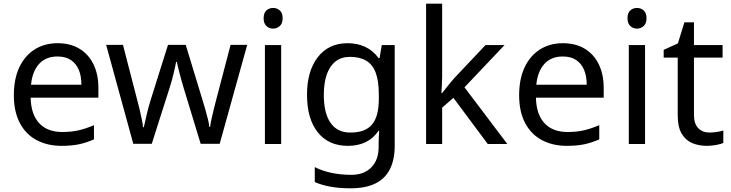

<svg xmlns="http://www.w3.org/2000/svg" viewBox="-20 -780 3960 1040"><path d="M292 -546Q361 -546 410.5 -516Q460 -486 486.5 -431.5Q513 -377 513 -304V-251H146Q148 -160 192.5 -112.5Q237 -65 317 -65Q368 -65 407.5 -74.5Q447 -84 489 -102V-25Q448 -7 408 1.5Q368 10 313 10Q237 10 178.5 -21Q120 -52 87.5 -113.5Q55 -175 55 -264Q55 -352 84.5 -415Q114 -478 167.5 -512Q221 -546 292 -546ZM291 -474Q228 -474 191.5 -433.5Q155 -393 148 -321H421Q421 -367 407 -401Q393 -435 364.5 -454.5Q336 -474 291 -474Z M975 -303Q969 -324 963 -344.5Q957 -365 952.5 -383.5Q948 -402 944 -418Q940 -434 938 -445H934Q932 -434 928.5 -418Q925 -402 920.5 -383Q916 -364 910.5 -343.5Q905 -323 898 -302L802 -1H702L555 -537H646L720 -251Q728 -222 735 -192.5Q742 -163 747.5 -136.5Q753 -110 755 -91H759Q762 -103 766 -121Q770 -139 774.5 -159Q779 -179 784.5 -199Q790 -219 795 -235L890 -537H986L1078 -235Q1085 -212 1092.5 -186Q1100 -160 1106 -135.5Q1112 -111 1114 -92H1118Q1120 -109 1125.5 -134.5Q1131 -160 1138.5 -190.5Q1146 -221 1154 -251L1229 -537H1319L1170 -1H1067Z M1503 -536V0H1415V-536ZM1460 -737Q1480 -737 1495.5 -723.5Q1511 -710 1511 -681Q1511 -653 1495.5 -639Q1480 -625 1460 -625Q1438 -625 1423 -639Q1408 -653 1408 -681Q1408 -710 1423 -723.5Q1438 -737 1460 -737Z M1863 -546Q1916 -546 1958.5 -526Q2001 -506 2031 -465H2036L2048 -536H2118V9Q2118 85 2092 136.5Q2066 188 2013 214Q1960 240 1878 240Q1820 240 1771.5 231.5Q1723 223 1685 206V125Q1723 145 1774 156Q1825 167 1883 167Q1952 167 1991.5 126.5Q2031 86 2031 16V-5Q2031 -17 2032 -39.5Q2033 -62 2034 -71H2030Q2002 -30 1960.5 -10Q1919 10 1864 10Q1760 10 1701.5 -63Q1643 -136 1643 -267Q1643 -395 1701.5 -470.5Q1760 -546 1863 -546ZM1875 -472Q1830 -472 1798.5 -448Q1767 -424 1750.5 -378Q1734 -332 1734 -266Q1734 -167 1770.5 -114.5Q1807 -62 1877 -62Q1918 -62 1947 -72.5Q1976 -83 1995 -105.5Q2014 -128 2023 -163Q2032 -198 2032 -246V-267Q2032 -340 2015.5 -385Q1999 -430 1964 -451Q1929 -472 1875 -472Z M2375 -363Q2375 -347 2373.5 -321Q2372 -295 2371 -276H2375Q2381 -284 2393 -299Q2405 -314 2417.5 -329.5Q2430 -345 2439 -355L2610 -536H2713L2496 -307L2728 0H2622L2436 -250L2375 -197V0H2288V-760H2375Z M3029 -546Q3098 -546 3147.5 -516Q3197 -486 3223.5 -431.5Q3250 -377 3250 -304V-251H2883Q2885 -160 2929.5 -112.5Q2974 -65 3054 -65Q3105 -65 3144.5 -74.5Q3184 -84 3226 -102V-25Q3185 -7 3145 1.5Q3105 10 3050 10Q2974 10 2915.5 -21Q2857 -52 2824.5 -113.5Q2792 -175 2792 -264Q2792 -352 2821.5 -415Q2851 -478 2904.5 -512Q2958 -546 3029 -546ZM3028 -474Q2965 -474 2928.5 -433.5Q2892 -393 2885 -321H3158Q3158 -367 3144 -401Q3130 -435 3101.5 -454.5Q3073 -474 3028 -474Z M3474 -536V0H3386V-536ZM3431 -737Q3451 -737 3466.5 -723.5Q3482 -710 3482 -681Q3482 -653 3466.5 -639Q3451 -625 3431 -625Q3409 -625 3394 -639Q3379 -653 3379 -681Q3379 -710 3394 -723.5Q3409 -737 3431 -737Z M3823 -62Q3843 -62 3864 -65.5Q3885 -69 3898 -73V-6Q3884 1 3858 5.5Q3832 10 3808 10Q3766 10 3730.5 -4.5Q3695 -19 3673 -55Q3651 -91 3651 -156V-468H3575V-510L3652 -545L3687 -659H3739V-536H3894V-468H3739V-158Q3739 -109 3762.5 -85.5Q3786 -62 3823 -62Z"/></svg>

Font: binaryvertical115
Style: Book
Weight: 400
Designer: Jelle Bosma - Monotype Design Team
Foundry: Monotype Imaging Inc.
Version: Version 2.003